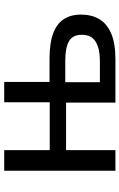

<svg xmlns="http://www.w3.org/2000/svg" viewBox="155 -734 578 929"><g transform="rotate(-90 444.5 -269.0)"><path d="M513.2 -538.1V-318.8H626.5Q699.7 -318.8 746.6 -301.8Q793.5 -284.7 816.2 -250.7Q838.9 -216.8 838.9 -166Q838.9 -115.2 816.9 -78.1Q794.9 -41 747.3 -20.5Q699.7 0 622.1 0H413.1V-238.8H183.1V0H83.5V-538.1H183.1V-317.9H414.6V-538.1ZM616.7 -242.7H511.7V-75.2H617.2Q673.3 -75.2 707.3 -95.5Q741.2 -115.7 741.2 -162.6Q741.2 -207 709.7 -224.9Q678.2 -242.7 616.7 -242.7Z"/></g></svg>

Font: Open Sans Medium
Style: Regular
Weight: 500
Designer: Monotype Design Team
Foundry: Monotype Imaging Inc.
Version: Version 3.000